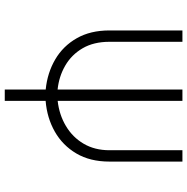

<svg xmlns="http://www.w3.org/2000/svg" viewBox="-10 -756 767 786"><g transform="rotate(90 373.0 -363.5)"><path d="M595.5 -727.3H642V-428.6Q642 -349.4 608.8 -293.1Q575.6 -236.9 519.4 -204.9Q463.1 -172.9 393.5 -167.3V0H346.9V-167.6Q278.8 -174.4 223.9 -206.5Q169 -238.6 137.1 -294.6Q105.1 -350.5 105.1 -428.6V-727.3H151.6V-428.6Q151.6 -364 178.1 -318.7Q204.5 -273.4 248.9 -247.7Q293.3 -221.9 346.9 -216.3V-727.3H393.5V-216.6Q450.6 -223 496.4 -250.4Q542.3 -277.7 568.9 -323Q595.5 -368.3 595.5 -428.6ZM373.2 -165.8Q369 -165.8 364.7 -165.8H381.4Q377.1 -165.8 373.2 -165.8Z"/></g></svg>

Font: Inter UI Extra Light
Style: Regular
Weight: 200
Designer: Rasmus Andersson
Foundry: rsms
Version: 3.2;8d6f07862